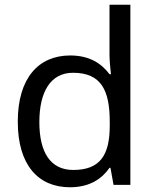

<svg xmlns="http://www.w3.org/2000/svg" viewBox="-20 -780 655 810"><path d="M275 10C359 10 410 -26 442 -72H446L459 0H530V-760H442V-546C442 -526 446 -484 448 -467H442C409 -511 359 -546 276 -546C143 -546 55 -451 55 -267C55 -83 142 10 275 10ZM289 -63C193 -63 146 -137 146 -265C146 -392 193 -473 288 -473C407 -473 443 -399 443 -266V-250C443 -125 402 -63 289 -63Z"/></svg>

Font: Noto Sans Math
Style: Regular
Weight: 400
Designer: Monotype Design Team, Delve Withrington, Jeff Kellem
Foundry: Monotype Imaging Inc., Delve Fonts LLC
Version: Version 3.000